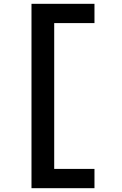

<svg xmlns="http://www.w3.org/2000/svg" viewBox="-20 -843 640 1006"><path d="M145 143V-823H475V-722H264V42H475V143Z"/></svg>

Font: Iosevka Extended
Style: Bold
Weight: 700
Width: 7
Monospace: yes
Designer: Belleve Invis
Foundry: Belleve Invis
Version: Version 32.5.0; ttfautohint (v1.8.4)